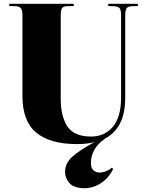

<svg xmlns="http://www.w3.org/2000/svg" viewBox="-20 -750 781 1018"><path d="M431 248Q372 248 348.5 221Q325 194 325 162Q325 115 364.5 80Q404 45 480 4Q440 14 388 14Q246 14 172.5 -46.5Q99 -107 99 -241V-668Q99 -693 92 -704.5Q85 -716 63 -717L29 -718V-730H371V-718L332 -717Q314 -716 308 -705.5Q302 -695 302 -667V-227Q302 -133 337.5 -79.5Q373 -26 463 -26Q535 -26 578.5 -78Q622 -130 622 -233V-668Q622 -696 614.5 -706Q607 -716 585 -717L554 -718V-730H711V-718L679 -717Q658 -716 651 -706Q644 -696 644 -667V-234Q644 -148 616 -95Q588 -42 538 -16Q497 13 479.5 45.5Q462 78 462 113Q462 142 476 153.5Q490 165 507 165Q521 165 538 159.5Q555 154 573 139L580 146Q561 184 534.5 206.5Q508 229 480.5 238.5Q453 248 431 248Z"/></svg>

Font: Literata 72pt ExtraBold
Style: Regular
Weight: 800
Designer: Latin by Veronika Burian and Jose Scaglione. Greek by Irene Vlachou. Cyrillic by Vera Evstafieva.
Foundry: TypeTogether
Version: Version 3.002